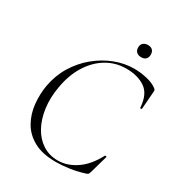

<svg xmlns="http://www.w3.org/2000/svg" viewBox="-187 -904 961 1038"><g transform="rotate(30 293.0 -385.5)"><path d="M316 13Q232 13 178.5 -16.5Q125 -46 97.5 -95Q70 -144 64 -202.5Q58 -261 68 -319Q81 -390 116.5 -448Q152 -506 203 -548Q254 -590 313.5 -613Q373 -636 433 -636Q474 -636 514 -626.5Q554 -617 577 -599Q584 -594 585 -590Q586 -586 585 -575L577 -470Q576 -466 571 -466Q566 -466 566 -470Q561 -551 514.5 -583Q468 -615 396 -615Q329 -615 273.5 -581.5Q218 -548 180.5 -487.5Q143 -427 129 -346Q116 -274 124.5 -211Q133 -148 159 -100.5Q185 -53 226.5 -26Q268 1 322 1Q380 1 435 -36Q490 -73 530 -149Q532 -152 537 -150Q542 -148 540 -145L510 -39Q506 -26 503.5 -22Q501 -18 492 -15Q445 0 399.5 6.5Q354 13 316 13ZM433 -708Q415 -708 404 -718Q393 -728 393 -746Q393 -764 404 -774Q415 -784 433 -784Q452 -784 462 -774Q472 -764 472 -746Q472 -728 462 -718Q452 -708 433 -708Z"/></g></svg>

Font: Cormorant Light
Style: Italic
Weight: 300
Italic angle: -10°
Designer: Christian Thalmann (Catharsis Fonts)
Foundry: Catharsis Fonts
Version: Version 4.000